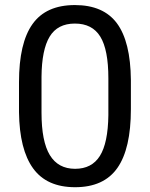

<svg xmlns="http://www.w3.org/2000/svg" viewBox="-20 -741 602 770"><path d="M504.9 -303.2Q504.9 -144.5 450.7 -67.4Q396.5 9.8 281.2 9.8Q167.5 9.8 112.8 -65.7Q58.1 -141.1 56.2 -291V-411.6Q56.2 -568.4 110.4 -644.5Q164.6 -720.7 280.3 -720.7Q395 -720.7 449.2 -647.2Q503.4 -573.7 504.9 -420.4ZM414.6 -426.8Q414.6 -541.5 382.3 -594Q350.1 -646.5 280.3 -646.5Q210.9 -646.5 179.2 -594.2Q147.5 -542 146.5 -433.6V-289.1Q146.5 -173.8 179.9 -118.9Q213.4 -64 281.2 -64Q348.1 -64 380.6 -115.7Q413.1 -167.5 414.6 -278.8Z"/></svg>

Font: Vazir
Style: Regular
Weight: 400
Designer: Saber Rastikerdar
Foundry: Saber Rastikerdar
Version: Version 30.0.0